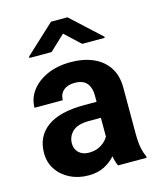

<svg xmlns="http://www.w3.org/2000/svg" viewBox="-114 -831 762 922"><g transform="rotate(-15 267.5 -370.0)"><path d="M360.4 0Q351.1 -19 345.7 -49.3Q324.7 -24.9 292 -7.6Q259.3 9.8 211.4 9.8Q161.1 9.8 120.4 -10.7Q79.6 -31.2 55.9 -66.9Q32.2 -102.5 32.2 -148.4Q32.2 -231.4 93.8 -276.6Q155.3 -321.8 276.9 -321.8H339.8V-354.5Q339.8 -392.1 321 -414.6Q302.2 -437 261.2 -437Q225.6 -437 205.3 -419.2Q185.1 -401.4 185.1 -371.1H44.4Q44.4 -416.5 72 -454.3Q99.6 -492.2 150.1 -515.1Q200.7 -538.1 269 -538.1Q330.1 -538.1 378.2 -517.6Q426.3 -497.1 453.9 -456.1Q481.4 -415 481.4 -353.5V-127.4Q481.4 -84 486.8 -56.2Q492.2 -28.3 502.4 -8.3V0ZM242.2 -95.2Q278.3 -95.2 303.7 -111.8Q329.1 -128.4 339.8 -148.9V-242.2H280.8Q224.6 -242.2 199 -218.3Q173.3 -194.3 173.3 -158.2Q173.3 -130.9 191.9 -113Q210.4 -95.2 242.2 -95.2ZM309.6 -750 457 -614.3V-608.4H345.2L268.6 -679.7L192.9 -608.4H83V-615.7L228 -750Z"/></g></svg>

Font: Vazirmatn RD FD
Style: Bold
Weight: 700
Designer: Saber Rastikerdar
Foundry: Saber Rastikerdar
Version: Version 33.003